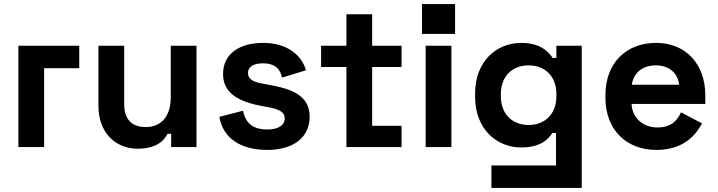

<svg xmlns="http://www.w3.org/2000/svg" viewBox="-20 -720 3515 940"><path d="M70 0H196V-386H368V-496H70Z M655 8C744 8 784 -31 800 -65H818V0H942V-496H816V-244C816 -152 771 -98 694 -98C626 -98 588 -135 588 -210V-496H462V-200C462 -77 539 8 655 8Z M1288 14C1414 14 1496 -45 1496 -149C1496 -253 1408 -285 1296 -305L1268 -310C1222 -318 1194 -331 1194 -363C1194 -392 1220 -410 1268 -410C1316 -410 1350 -391 1361 -340L1478 -376C1455 -456 1379 -510 1268 -510C1150 -510 1072 -455 1072 -357C1072 -259 1158 -220 1262 -201L1290 -196C1349 -185 1374 -171 1374 -140C1374 -109 1346 -86 1288 -86C1230 -86 1183 -108 1170 -178L1054 -148C1071 -44 1158 14 1288 14Z M1676 0H1946V-104H1802V-392H1946V-496H1802V-650H1676V-496H1552V-392H1676Z M2064 0H2190V-496H2064ZM2046 -554H2208V-700H2046Z M2386 200H2828V-496H2704V-436H2686C2664 -470 2622 -510 2532 -510C2409 -510 2306 -418 2306 -262V-246C2306 -90 2410 2 2532 2C2623 2 2664 -36 2684 -69H2702V90H2386ZM2432 -249V-259C2432 -349 2490 -400 2568 -400C2646 -400 2704 -349 2704 -259V-249C2704 -159 2645 -108 2568 -108C2491 -108 2432 -159 2432 -249Z M3194 14C3330 14 3389 -63 3417 -116L3314 -170C3297 -132 3268 -96 3198 -96C3128 -96 3075 -143 3072 -211H3433V-254C3433 -406 3338 -510 3192 -510C3044 -510 2944 -410 2944 -254V-242C2944 -86 3045 14 3194 14ZM3073 -305C3082 -362 3123 -400 3191 -400C3256 -400 3299 -362 3305 -305Z"/></svg>

Font: Meta Space
Style: Bold
Weight: 700
Designer: Meta Pool / Florian Karsten
Foundry: Meta Pool / Florian Karsten
Version: Version 2.000;Glyphs 3.1.1 (3137)